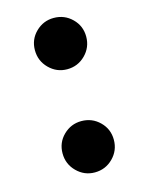

<svg xmlns="http://www.w3.org/2000/svg" viewBox="-88 -574 472 640"><g transform="rotate(-15 147.5 -253.5)"><path d="M160 -520Q124 -520 98 -494.5Q72 -469 72 -432Q72 -395 98 -369Q124 -343 160 -343Q197 -343 223 -369Q249 -395 249 -432Q249 -469 223 -494.5Q197 -520 160 -520ZM160 -164Q124 -164 98 -138.5Q72 -113 72 -76Q72 -39 98 -13Q124 13 160 13Q197 13 223 -13Q249 -39 249 -76Q249 -113 223 -138.5Q197 -164 160 -164Z"/></g></svg>

Font: Nebula Sans Semibold
Style: Regular
Weight: 600
Designer: Paul D. Hunt for Adobe (as Source Sans)
Foundry: Nebula Entertainment & Broadcasting LLC
Version: Version 1.010